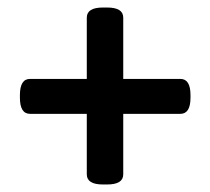

<svg xmlns="http://www.w3.org/2000/svg" viewBox="-20 -490 560 511"><path d="M254 1Q211 1 211 -26V-187H60Q33 -187 33 -230V-237Q33 -280 60 -280H211V-443Q211 -470 254 -470H265Q308 -470 308 -443V-280H460Q487 -280 487 -237V-230Q487 -187 460 -187H308V-26Q308 1 265 1Z"/></svg>

Font: Asap Condensed SemiBold
Style: Regular
Weight: 600
Width: 3
Designer: Pablo Cosgaya
Foundry: Omnibus-Type
Version: Version 3.001; ttfautohint (v1.8.4.7-5d5b)